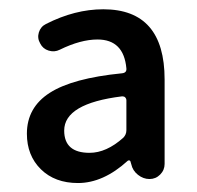

<svg xmlns="http://www.w3.org/2000/svg" viewBox="-20 -830 433 422"><path d="M151.4 -427.7Q100.6 -427.7 69.8 -458Q39.1 -488.3 39.1 -536.1Q39.1 -593.8 89.4 -626Q139.6 -658.2 248 -668.9Q258.8 -669.9 257.8 -679.7Q252 -743.2 194.3 -743.2Q157.2 -743.2 111.3 -720.7Q99.6 -714.8 86.9 -718.8Q74.2 -722.7 68.4 -734.4Q61.5 -746.1 65.4 -758.8Q69.3 -771.5 81.1 -777.3Q144.5 -809.6 207 -809.6Q341.8 -809.6 341.8 -655.3V-469.7Q341.8 -456.1 332 -446.3Q322.3 -436.5 308.6 -436.5Q294.9 -436.5 283.2 -445.8Q271.5 -455.1 268.6 -468.8L266.6 -475.6Q265.6 -477.5 263.7 -477.5Q261.7 -477.5 260.7 -476.6Q207 -427.7 151.4 -427.7ZM176.8 -494.1Q213.9 -494.1 251 -527.3Q257.8 -534.2 257.8 -543.9V-609.4Q257.8 -613.3 254.9 -616.2Q252.9 -618.2 249 -618.2Q249 -618.2 248 -618.2Q121.1 -602.5 121.1 -543Q121.1 -494.1 176.8 -494.1Z"/></svg>

Font: Gen Jyuu GothicX Medium
Style: Regular
Weight: 500
Designer: Ryoko NISHIZUKA (kana &amp; ideographs); Paul D. Hunt (Latin, Greek &amp; Cyrillic); Wenlong ZHANG (bopomofo); Sandoll C
Version: Version 1.058.20140828